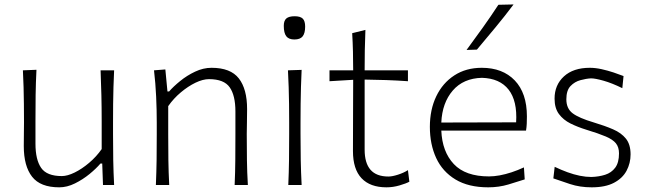

<svg xmlns="http://www.w3.org/2000/svg" viewBox="-20 -820 2869 851"><path d="M242.7 10.3Q277.3 10.3 312.3 -7.1Q347.2 -24.4 377 -48.8Q406.7 -73.2 425.3 -95.2H433.1L436.5 0H485.8Q482.9 -57.1 481.9 -110.1Q481 -163.1 481 -226.1V-278.3Q481 -321.3 481.4 -359.1Q481.9 -397 482.9 -433.6Q483.9 -470.2 485.8 -508.3H425.8Q428.2 -451.2 429.4 -397.7Q430.7 -344.2 430.7 -282.2V-159.2Q407.2 -125.5 375.2 -98.4Q343.3 -71.3 311 -55.4Q278.8 -39.6 253.9 -39.6Q187.5 -39.6 162.4 -75.9Q137.2 -112.3 137.2 -183.1V-282.2Q137.2 -344.2 137.9 -398.9Q138.7 -453.6 141.6 -510.7L81.5 -508.3Q83.5 -470.2 84.5 -433.6Q85.4 -397 85.9 -359.1Q86.4 -321.3 86.4 -278.3Q86.4 -255.4 85.9 -230.5Q85.4 -205.6 85.4 -172.4Q85.4 -84 122.1 -36.9Q158.7 10.3 242.7 10.3Z M670.9 0H730Q727.1 -57.1 726.3 -109.9Q725.6 -162.6 725.6 -224.6V-349.6Q749.5 -383.8 781.5 -410.6Q813.5 -437.5 846.4 -453.4Q879.4 -469.2 906.2 -469.2Q972.7 -469.2 998 -433.1Q1023.4 -397 1023.4 -326.2V-224.6Q1023.4 -162.6 1022.9 -109.9Q1022.5 -57.1 1020 0H1078.6Q1075.2 -57.1 1074.5 -110.1Q1073.7 -163.1 1073.7 -226.1Q1073.7 -247.6 1074.5 -275.9Q1075.2 -304.2 1075.2 -336.9Q1075.2 -425.3 1038.6 -472.4Q1002 -519.5 917.5 -519.5Q880.9 -519.5 844.7 -502.4Q808.6 -485.4 778.6 -460.9Q748.5 -436.5 729.5 -414.6H722.2L712.9 -512.2L662.6 -508.3Q669.4 -450.7 672.1 -391.6Q674.8 -332.5 674.8 -277.3V-226.1Q674.8 -163.1 674.1 -110.1Q673.3 -57.1 670.9 0Z M1257.8 0H1316.9Q1314 -57.1 1313 -110.1Q1312 -163.1 1312 -226.1V-277.3Q1312 -320.8 1312.5 -359.4Q1313 -397.9 1314 -434.8Q1314.9 -471.7 1316.9 -510.3L1256.3 -508.3Q1258.3 -470.2 1259.5 -433.6Q1260.7 -397 1261.2 -358.9Q1261.7 -320.8 1261.7 -277.3V-226.1Q1261.7 -163.1 1261 -110.1Q1260.3 -57.1 1257.8 0ZM1284.7 -645Q1310.5 -645 1321.5 -658.9Q1332.5 -672.9 1332.5 -702.1Q1332.5 -727.1 1321.8 -737.5Q1311 -748 1286.1 -748Q1260.7 -748 1249.3 -738.3Q1237.8 -728.5 1237.8 -705.6Q1237.8 -673.8 1248.8 -659.4Q1259.8 -645 1284.7 -645Z M1692.9 10.3Q1722.2 10.3 1751.2 1.7Q1780.3 -6.8 1794.4 -14.6L1788.1 -65.9Q1769 -53.7 1743.7 -45.7Q1718.3 -37.6 1701.7 -37.6Q1648.4 -37.6 1622.3 -67.4Q1596.2 -97.2 1596.2 -156.7V-467.3Q1643.1 -466.8 1691.9 -465.1Q1740.7 -463.4 1788.1 -460V-508.3H1596.2Q1596.2 -557.6 1596.9 -597.2Q1597.7 -636.7 1599.6 -687.5L1541 -672.9Q1543.5 -630.4 1544.4 -591.1Q1545.4 -551.8 1545.4 -508.3H1440.4V-460L1545.4 -466.3Q1545.4 -407.2 1544.9 -324.5Q1544.4 -241.7 1544.4 -150.4Q1544.4 -70.3 1582.5 -30Q1620.6 10.3 1692.9 10.3Z M2144 10.3Q2191.4 10.3 2233.6 -2.4Q2275.9 -15.1 2305.7 -24.9L2302.2 -78.1Q2274.9 -65.4 2247.6 -56.4Q2220.2 -47.4 2194.8 -42.7Q2169.4 -38.1 2147.5 -38.1Q2043 -38.1 1991.5 -92.8Q1939.9 -147.5 1936 -241.2H2311.5Q2314 -255.9 2314.7 -271Q2315.4 -286.1 2315.4 -304.2Q2315.4 -407.2 2261.7 -463.4Q2208 -519.5 2115.2 -519.5Q2045.4 -519.5 1993.7 -485.8Q1941.9 -452.1 1913.6 -393.1Q1885.3 -334 1885.3 -257.8Q1885.3 -180.2 1913.3 -119.6Q1941.4 -59.1 1999 -24.4Q2056.6 10.3 2144 10.3ZM2267.6 -277.8 1936 -276.9Q1939.9 -364.3 1986.8 -418.7Q2033.7 -473.1 2116.2 -475.1Q2195.3 -472.7 2234.4 -422.6Q2273.4 -372.6 2267.6 -277.8ZM2047.9 -598.6 2093.8 -600.1Q2135.7 -649.9 2176.8 -699.5Q2217.8 -749 2256.3 -800.3L2189 -798.8Q2156.2 -748.5 2120.6 -698.7Q2085 -648.9 2047.9 -598.6Z M2602.5 10.3Q2663.1 10.3 2701.2 -9.8Q2739.3 -29.8 2757.1 -63.2Q2774.9 -96.7 2774.9 -135.7Q2774.9 -179.7 2754.4 -205.3Q2733.9 -231 2697.3 -246.8Q2660.6 -262.7 2611.8 -277.3Q2545.9 -296.9 2518.1 -317.9Q2490.2 -338.9 2490.2 -379.9Q2490.2 -419.4 2508.8 -438.7Q2527.3 -458 2553 -464.8Q2578.6 -471.7 2599.6 -472.7Q2618.2 -472.7 2655.3 -462.2Q2692.4 -451.7 2738.3 -429.2L2743.7 -482.9Q2725.1 -490.2 2699.5 -498.8Q2673.8 -507.3 2646.5 -513.4Q2619.1 -519.5 2594.2 -519.5Q2521 -519.5 2479.5 -481.4Q2438 -443.4 2438 -382.8Q2438 -340.8 2457.3 -314.7Q2476.6 -288.6 2508.5 -272.7Q2540.5 -256.8 2578.6 -245.1Q2633.3 -228.5 2664.8 -215.1Q2696.3 -201.7 2710 -184.6Q2723.6 -167.5 2723.6 -140.1Q2723.6 -99.1 2706.8 -76.7Q2689.9 -54.2 2662.1 -45.4Q2634.3 -36.6 2601.1 -35.6Q2576.7 -35.6 2550 -41Q2523.4 -46.4 2495.4 -56.6Q2467.3 -66.9 2438.5 -80.6L2432.6 -29.3Q2462.9 -18.6 2506.6 -4.2Q2550.3 10.3 2602.5 10.3Z"/></svg>

Font: Pinar FD VF
Style: Regular
Weight: 300
Designer: Amin Abedi
Version: Version 2.000